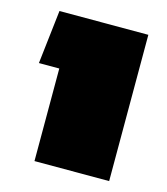

<svg xmlns="http://www.w3.org/2000/svg" viewBox="-80 -537 522 601"><g transform="rotate(15 181.5 -237.0)"><path d="M86 0V-300H20L40 -474H328V0Z"/></g></svg>

Font: Boz Display
Style: Regular
Weight: 900
Version: Version 2.000; ttfautohint (v1.8.3)